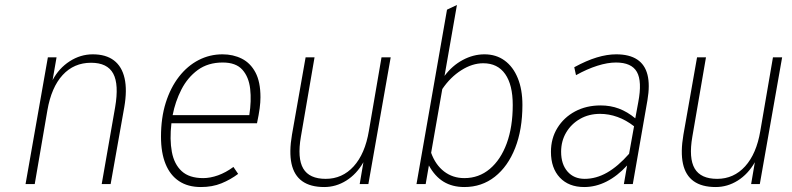

<svg xmlns="http://www.w3.org/2000/svg" viewBox="-20 -742 3193 774"><path d="M83 0 173 -511H208L192 -419Q217.5 -467 261 -495Q304.5 -523 354 -523Q407 -523 439.2 -498.5Q471.5 -474 482.2 -426.5Q493 -379 481 -310L426 0H390L444 -309Q460 -401.5 436.5 -445.2Q413 -489 347 -489Q278 -489 232.5 -439.5Q187 -390 171 -297L120 0Z M790 12Q737.5 12 701.8 -11.8Q666 -35.5 647.5 -80.8Q629 -126 629 -191Q629 -267 648.2 -328Q667.5 -389 701.5 -432.8Q735.5 -476.5 780.5 -499.8Q825.5 -523 877 -523Q920 -523 954.8 -505.5Q989.5 -488 1009.8 -450Q1030 -412 1030 -350Q1030 -330 1026.8 -305.2Q1023.5 -280.5 1016 -245H671Q663.5 -179.5 672.8 -129.8Q682 -80 712.5 -52Q743 -24 799 -24Q827.5 -24 859 -35.2Q890.5 -46.5 921 -69L940 -41Q909.5 -18 872.8 -3Q836 12 790 12ZM676 -278H985Q994 -335.5 988.5 -383.8Q983 -432 957 -461Q931 -490 878 -490Q818.5 -490 777.2 -459.8Q736 -429.5 711.2 -381Q686.5 -332.5 676 -278Z M1287 12Q1231.5 12 1198.5 -11.5Q1165.5 -35 1155.2 -82Q1145 -129 1157 -199L1212 -511H1248L1193 -191Q1178 -104 1202.5 -62.5Q1227 -21 1293 -21Q1360 -21 1405.8 -71.5Q1451.5 -122 1467 -214L1518 -511H1555L1465 0H1430L1445 -88Q1417.5 -40 1376 -14Q1334.5 12 1287 12Z M1852 12Q1803.5 12 1768.2 -9.5Q1733 -31 1709 -75L1696 0H1659L1782 -703L1822 -722L1772 -436Q1803 -477.5 1845.5 -500.2Q1888 -523 1933 -523Q1980 -523 2014.2 -498Q2048.5 -473 2067.2 -427.2Q2086 -381.5 2086 -319Q2086 -220 2056.8 -145.5Q2027.5 -71 1974.8 -29.5Q1922 12 1852 12ZM1852 -24Q1910.5 -24 1954.5 -61Q1998.5 -98 2022.8 -164.2Q2047 -230.5 2047 -319Q2047 -400 2016.5 -443.5Q1986 -487 1928 -487Q1884 -487 1839.8 -459Q1795.5 -431 1763 -383L1718 -126Q1735.5 -77.5 1770.2 -50.8Q1805 -24 1852 -24Z M2335 12Q2273 12 2237 -26Q2201 -64 2201 -130Q2201 -184 2227 -226.2Q2253 -268.5 2298.2 -292.8Q2343.5 -317 2401 -317Q2441 -317 2475 -304.2Q2509 -291.5 2541 -265L2553 -330Q2569 -414 2547.5 -452Q2526 -490 2463 -490Q2429.5 -490 2388.2 -477Q2347 -464 2302 -439L2295 -471Q2344.5 -498 2386 -510.5Q2427.5 -523 2464 -523Q2517 -523 2548.5 -502.2Q2580 -481.5 2590.2 -440.5Q2600.5 -399.5 2590 -338L2531 0H2495L2508 -75Q2469 -32.5 2425.2 -10.2Q2381.5 12 2335 12ZM2337 -21Q2383 -21 2427 -46Q2471 -71 2516 -122L2536 -233Q2504 -258 2469.2 -270.5Q2434.5 -283 2399 -283Q2354 -283 2318.5 -262.8Q2283 -242.5 2262.5 -208Q2242 -173.5 2242 -130Q2242 -80 2267.8 -50.5Q2293.5 -21 2337 -21Z M2865 12Q2809.5 12 2776.5 -11.5Q2743.5 -35 2733.2 -82Q2723 -129 2735 -199L2790 -511H2826L2771 -191Q2756 -104 2780.5 -62.5Q2805 -21 2871 -21Q2938 -21 2983.8 -71.5Q3029.5 -122 3045 -214L3096 -511H3133L3043 0H3008L3023 -88Q2995.5 -40 2954 -14Q2912.5 12 2865 12Z"/></svg>

Font: Overpass Thin
Style: Italic
Weight: 250
Italic angle: -10°
Designer: Delve Withrington, Dave Bailey, Thomas Jockin
Foundry: Delve Fonts LLC
Version: Version 4.000